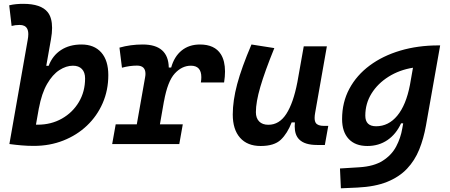

<svg xmlns="http://www.w3.org/2000/svg" viewBox="-20 -763 2384 1017"><path d="M159.2 9.8Q126.5 9.8 94.7 7.1Q63 4.4 30.3 0V-0.5H29.8L126.5 -550.3Q129.9 -567.9 129.9 -581.5Q129.9 -600.6 123.5 -611.8Q112.8 -630.9 84 -630.9Q61 -630.9 41.5 -625.5L28.8 -734.9Q47.4 -739.3 65.9 -741Q84.5 -742.7 103 -742.7Q197.8 -742.7 232.9 -698.2Q255.9 -668.9 255.9 -615.2Q255.9 -588.4 250 -555.2L225.1 -414.6H237.8Q258.3 -468.8 303.2 -498Q348.1 -527.3 411.6 -527.3Q479 -527.3 516.4 -485.1Q553.7 -442.9 553.7 -365.2Q553.7 -285.2 523.9 -216.8Q494.1 -148.4 440.7 -97.7Q387.2 -46.9 315.4 -18.6Q243.7 9.8 159.2 9.8ZM186.5 -193.4 170.4 -102.5Q174.8 -102.5 179.2 -102.5Q251 -102.5 307.9 -134.8Q364.7 -167 397.7 -222.4Q430.7 -277.8 430.7 -347.7Q430.7 -379.9 413.8 -397.5Q397 -415 366.2 -415Q330.6 -415 294.4 -391.6Q258.3 -368.2 229.5 -318.4Q200.7 -268.6 186 -189.5Z M574.2 0 592.8 -104.5H704.6L748.5 -353Q750.5 -363.3 750.5 -372.1Q750.5 -415.5 705.6 -415.5Q667 -415.5 626 -404.3L612.8 -510.7Q671.4 -527.3 735.8 -527.3Q871.6 -527.3 874 -405.3H886.7Q902.8 -463.4 942.1 -495.4Q981.4 -527.3 1039.1 -527.3Q1117.2 -527.3 1149.9 -475.6Q1171.9 -440.4 1171.9 -384.3Q1171.9 -357.9 1167 -326.2H1043.9Q1046.4 -341.3 1046.4 -354Q1046.4 -415 991.2 -415Q943.8 -415 905.8 -373.8Q867.7 -332.5 848.6 -226.1V-227.5L827.1 -104.5H948.2L929.7 0Z M1360.8 10.3Q1290 10.3 1251.5 -33.4Q1212.9 -77.1 1212.9 -156.7Q1212.9 -229.5 1236.3 -317.4Q1259.8 -405.3 1312 -527.3L1433.1 -508.3Q1382.3 -383.3 1358.9 -302.7Q1335.4 -222.2 1335.4 -168.9Q1335.4 -137.2 1352.8 -119.6Q1370.1 -102.1 1401.4 -102.1Q1459.5 -102.1 1496.6 -159.7Q1533.7 -217.3 1554.7 -325.7V-325.2L1588.9 -517.6H1711.4L1649.4 -166Q1646.5 -150.4 1646.5 -138.7Q1646.5 -121.1 1652.8 -111.8Q1663.1 -96.2 1696.3 -96.2H1718.8L1700.7 4.9H1659.7Q1593.8 4.9 1564.9 -24.4Q1541 -47.9 1541 -93.8Q1541 -104 1542 -114.7H1524.9Q1502.4 -56.2 1467.5 -22.9Q1432.6 10.3 1360.8 10.3Z M1785.6 234.4 1780.8 129.4 1883.3 123Q1960.9 118.2 2007.8 88.1Q2054.7 58.1 2078.6 12.7Q2102.5 -32.7 2110.8 -82.5L2115.7 -109.9H2104.5Q2078.1 -52.2 2032.2 -21Q1986.3 10.3 1925.8 10.3Q1861.8 10.3 1826.9 -27.1Q1792 -64.5 1792 -132.3Q1792 -221.2 1830.6 -293Q1869.1 -364.7 1938.2 -416Q2007.3 -467.3 2100.3 -494.9Q2193.4 -522.5 2302.2 -522.5H2311.5L2236.3 -98.1Q2224.1 -29.3 2200.7 28.8Q2177.2 86.9 2136 130.6Q2094.7 174.3 2030.8 200.2Q1966.8 226.1 1873.5 230.5ZM2167.5 -404.3Q2095.2 -392.6 2038.1 -356.7Q1981 -320.8 1948 -267.8Q1915 -214.8 1915 -150.4Q1915 -94.2 1972.2 -94.2Q2038.1 -94.2 2084.5 -150.4Q2130.9 -206.5 2151.4 -313Z"/></svg>

Font: CaskaydiaCove NFP SemiBold
Style: Italic
Weight: 600
Italic angle: -10°
Designer: Aaron Bell
Foundry: Saja Typeworks
Version: Version 2111.001; VTT 6.35;Nerd Fonts 3.1.1